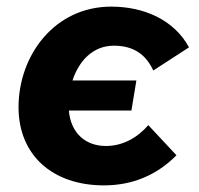

<svg xmlns="http://www.w3.org/2000/svg" viewBox="-20 -549 602 580"><path d="M294 11C380 11 454 -20 513 -80L428 -171C396 -134 352 -108 300 -108C239 -108 194 -146 188 -215H377L392 -306H199C218 -364 260 -411 324 -411C384 -411 421 -384 443 -336L551 -406C506 -489 415 -529 316 -529C145 -529 36 -382 36 -225C36 -81 138 11 294 11Z"/></svg>

Font: Fixel Display 20240404
Style: Bold Italic
Weight: 700
Italic angle: -10°
Designer: AlfaBravo + MacPaw
Foundry: Kyrylo Tkachov, Marchela Mozhyna, Serhii Makarenko, Maria Weinstein, Zakhar Kryvoshyya
Version: Version 1.211;Glyphs 3.2 (3225)